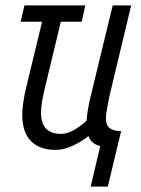

<svg xmlns="http://www.w3.org/2000/svg" viewBox="-20 -542 521 707"><path d="M314 145 349 -4Q315 -13 306 -41Q278 -19 246 -4.5Q214 10 184 10Q126 10 94 -22.5Q62 -55 62 -119Q62 -138 65 -159.5Q68 -181 73 -206L135 -462H56L70 -522H294L281 -462H204L144 -213Q138 -187 134.5 -165.5Q131 -144 131 -127Q131 -49 205 -49Q246 -49 299 -98Q300 -118 304 -140.5Q308 -163 314 -188L395 -522H463L382 -184Q378 -159 374 -140Q370 -121 370 -107Q370 -81 383.5 -70.5Q397 -60 426 -59L377 145Z"/></svg>

Font: Ubuntu Sans Condensed
Style: Italic
Weight: 400
Width: 3
Italic angle: -13.5°
Designer: Dalton Maag Ltd
Foundry: Dalton Maag Ltd
Version: Version 1.006; ttfautohint (v1.8.4.7-5d5b)